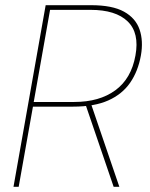

<svg xmlns="http://www.w3.org/2000/svg" viewBox="-20 -720 580 740"><path d="M32 0 156 -700H331Q413 -700 458 -675Q503 -650 518 -606Q533 -562 523 -506Q512 -445 481.5 -401Q451 -357 397.5 -333Q344 -309 262 -309H107L52 0ZM418 0 308 -322H330L440 0ZM110 -327H266Q363 -327 424.5 -372Q486 -417 502 -506Q518 -593 472 -637.5Q426 -682 329 -682H173Z"/></svg>

Font: DM Sans 10pt Thin
Style: Italic
Weight: 250
Italic angle: -10°
Version: Version 4.004;gftools[0.9.30]